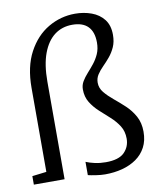

<svg xmlns="http://www.w3.org/2000/svg" viewBox="-88 -851 774 932"><g transform="rotate(-10 299.5 -385.0)"><path d="M355 11Q334.5 11 310 7.2Q285.5 3.5 271 0V-65.5Q290 -57.5 315 -52Q340 -46.5 368.5 -46.5Q432.5 -46.5 460 -74.2Q487.5 -102 487.5 -142Q487.5 -178 470.5 -204.8Q453.5 -231.5 428.5 -254Q403.5 -276.5 378.5 -299.2Q353.5 -322 336.5 -349.5Q319.5 -377 319.5 -414Q319.5 -435 330.2 -453Q341 -471 357 -488.8Q373 -506.5 389 -526.5Q405 -546.5 415.8 -570.8Q426.5 -595 426.5 -626.5Q426.5 -678.5 400.5 -705.2Q374.5 -732 323 -732Q272.5 -732 235.2 -703.8Q198 -675.5 177.2 -619.8Q156.5 -564 156.5 -481V0H5V-42L75.5 -50.5V-464Q75.5 -568.5 113.5 -639.5Q151.5 -710.5 213 -746.5Q274.5 -782.5 345.5 -782.5Q388.5 -782.5 426.2 -768.8Q464 -755 486.8 -725.8Q509.5 -696.5 509.5 -650Q509.5 -615.5 498 -590Q486.5 -564.5 469.8 -544.5Q453 -524.5 436 -507.5Q419 -490.5 407.5 -472.8Q396 -455 396 -433.5Q396 -406.5 414 -384.8Q432 -363 458.5 -341.2Q485 -319.5 511.5 -294.8Q538 -270 556 -237.5Q574 -205 574 -161Q574 -117 557 -84.8Q540 -52.5 509.8 -31.2Q479.5 -10 440 0.5Q400.5 11 355 11Z"/></g></svg>

Font: Merriweather 24pt Light
Style: Regular
Weight: 300
Designer: Eben Sorkin
Foundry: Eben Sorkin
Version: Version 2.100